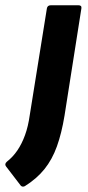

<svg xmlns="http://www.w3.org/2000/svg" viewBox="-79 -514 334 729"><path d="M99 -482Q101 -494 114 -494H219Q232 -494 230 -482L166 -75Q155 -8 137 42Q119 92 89.5 128.5Q60 165 15 193Q6 197 0 191L-56 118Q-63 109 -53 100Q-30 82 -13 57Q4 32 16 -1Q28 -34 34 -77Z"/></svg>

Font: Sofia Sans Semi Condensed ExtraBold
Style: Italic
Weight: 800
Italic angle: -9°
Version: Version 4.100